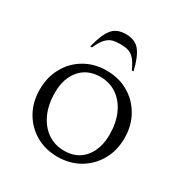

<svg xmlns="http://www.w3.org/2000/svg" viewBox="-185 -962 1082 1123"><g transform="rotate(30 356.0 -401.0)"><path d="M355 10Q273 10 208.5 -27.5Q144 -65 107 -130.5Q70 -196 70 -280Q70 -364 107 -430Q144 -496 208.5 -533.5Q273 -571 355 -571Q438 -571 502.5 -533.5Q567 -496 604.5 -430Q642 -364 642 -280Q642 -196 604.5 -130.5Q567 -65 502.5 -27.5Q438 10 355 10ZM372 -40Q458 -40 507 -99Q556 -158 556 -255Q556 -334 529 -394Q502 -454 453.5 -487.5Q405 -521 342 -521Q256 -521 206 -463Q156 -405 156 -308Q156 -228 183.5 -167.5Q211 -107 259.5 -73.5Q308 -40 372 -40ZM200 -645Q220 -729 251 -770.5Q282 -812 346 -812Q410 -812 441.5 -770.5Q473 -729 492 -645H481Q460 -691 440.5 -712Q421 -733 398.5 -739Q376 -745 346 -745Q316 -745 294 -739Q272 -733 252 -712Q232 -691 211 -645Z"/></g></svg>

Font: Spectral SC
Style: Regular
Weight: 400
Designer: Jean-Baptiste Levee
Foundry: Production Type
Version: Version 2.001